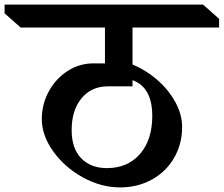

<svg xmlns="http://www.w3.org/2000/svg" viewBox="-80 -806 974 836"><path d="M713 -253Q713 -179 678 -118.5Q643 -58 581 -24Q519 10 443 10Q360 10 281 -33.5Q202 -77 152 -146.5Q102 -216 102 -288Q102 -352 132.5 -408Q163 -464 214.5 -497Q266 -530 326 -530H377V-686H10L-60 -748V-786H804L874 -724V-686H497V-525Q557 -500 606 -457Q655 -414 684 -360.5Q713 -307 713 -253ZM497 -457V-430H389Q318 -430 275 -378Q232 -326 232 -240Q232 -159 274 -116.5Q316 -74 385 -74Q476 -74 529.5 -135.5Q583 -197 583 -301Q583 -426 497 -457Z"/></svg>

Font: Inknut Antiqua
Style: Regular
Weight: 400
Designer: Claus Eggers Sørensen
Foundry: Claus Eggers Sørensen
Version: Version 1.003; ttfautohint (v1.8.2) -l 8 -r 50 -G 200 -x 14 